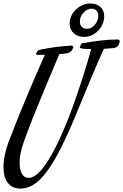

<svg xmlns="http://www.w3.org/2000/svg" viewBox="-26 -999 714 1113"><path d="M393.1 -711.9Q389.2 -703.1 380.4 -697.3Q371.6 -691.4 360.8 -689.9Q349.1 -688.5 338.4 -687.3Q327.6 -686 317.9 -685.1Q264.6 -559.6 227.1 -469.2Q189.5 -378.9 164.1 -314.9Q138.7 -251 123.5 -209.2Q108.4 -167.5 100.3 -139.2Q92.3 -110.8 90.1 -91.6Q87.9 -72.3 87.9 -53.2Q87.9 -13.2 101.8 9.5Q115.7 32.2 139.2 32.2Q161.6 32.2 185.5 13.2Q209.5 -5.9 233.4 -39.1Q257.3 -72.3 281.2 -116.7Q305.2 -161.1 327.9 -211.7Q350.6 -262.2 371.6 -316.4Q392.6 -370.6 411.1 -423.3Q429.7 -476.1 445.3 -524.4Q460.9 -572.8 472.9 -611.8Q484.9 -650.9 492.2 -678Q499.5 -705.1 502 -714.8Q491.7 -714.8 480.2 -715.1Q468.8 -715.3 459 -716.3Q449.2 -717.3 442.6 -719.2Q436 -721.2 436 -725.1Q436 -727.5 438.5 -730.2Q440.9 -732.9 441.9 -735.8V-737.8Q442.9 -742.7 446.3 -745.4Q449.7 -748 454.1 -749Q484.9 -753.9 510.3 -757.8Q535.6 -761.7 559.3 -764.4Q583 -767.1 606.9 -768.6Q630.9 -770 658.2 -770Q661.1 -770 664.6 -767.3Q668 -764.6 668 -759.8Q668 -758.3 667.5 -757.3Q667 -756.3 667 -754.9L663.1 -742.2Q660.2 -732.4 650.6 -726.8Q641.1 -721.2 631.8 -720.2Q616.7 -719.2 603.3 -718Q589.8 -716.8 576.2 -715.8Q567.4 -697.3 555.9 -671.1Q544.4 -645 531.5 -615Q518.6 -585 505.1 -553Q491.7 -521 479 -490.7Q448.7 -418.9 417 -340.8Q367.7 -220.7 325.4 -137.7Q283.2 -54.7 244.4 -3.2Q205.6 48.3 168.7 71.3Q131.8 94.2 94.2 94.2Q45.4 94.2 19.8 61.8Q-5.9 29.3 -5.9 -29.8Q-5.9 -67.9 5.1 -114.3Q16.1 -160.6 39.1 -214.8Q59.1 -268.6 87.9 -338.9Q112.3 -399.4 148.7 -485.4Q185.1 -571.3 233.9 -681.2H216.8Q212.9 -681.2 206.8 -680.9Q200.7 -680.7 195.3 -680.7Q189.9 -680.7 186 -681.6Q182.1 -682.6 182.1 -685.1Q182.1 -687 184.1 -689L188 -696.8Q193.8 -709.5 207 -710.9Q230.5 -715.8 252.2 -719.5Q273.9 -723.1 295.7 -726.1Q317.4 -729 339.8 -731Q362.3 -732.9 387.2 -734.9Q391.1 -734.9 395 -733.2Q398.9 -731.4 398.9 -726.1Q398.9 -725.1 398.4 -724.1Q397.9 -723.1 397.9 -722.2ZM377.9 -863.8Q377.9 -887.2 388.2 -908.2Q398.4 -929.2 415.3 -945.1Q432.1 -960.9 453.9 -970Q475.6 -979 498 -979Q514.6 -979 529.3 -974.1Q543.9 -969.2 554.9 -959.7Q565.9 -950.2 572 -936.3Q578.1 -922.4 578.1 -904.8Q578.1 -882.3 569.1 -860.8Q560.1 -839.4 544.4 -822.5Q528.8 -805.7 507.6 -795.4Q486.3 -785.2 461.9 -785.2Q444.8 -785.2 429.4 -790Q414.1 -794.9 402.6 -804.9Q391.1 -814.9 384.5 -829.6Q377.9 -844.2 377.9 -863.8ZM502.9 -948.7Q492.7 -948.7 481.2 -943.4Q469.7 -938 460 -928Q450.2 -918 443.6 -904.1Q437 -890.1 437 -873Q437 -854.5 448 -843.3Q459 -832 477.1 -832Q492.2 -832 504.6 -839.4Q517.1 -846.7 525.9 -857.7Q534.7 -868.7 539.3 -882.1Q543.9 -895.5 543.9 -907.7Q543.9 -924.8 533.9 -936.8Q523.9 -948.7 502.9 -948.7Z"/></svg>

Font: Mervale Script
Style: Regular
Weight: 400
Designer: Astigmatic (AOETI)
Foundry: Astigmatic (AOETI)
Version: Version 1.000